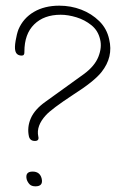

<svg xmlns="http://www.w3.org/2000/svg" viewBox="-20 -657 413 677"><path d="M103 -160Q86 -160 82 -176Q75 -208 88.5 -239.5Q102 -271 140 -298L276 -396Q314 -424 327 -457Q340 -490 333 -518Q326 -549 302.5 -568Q279 -587 249.5 -596Q220 -605 194 -605Q135 -605 100.5 -571Q66 -537 66 -475Q67 -461 57 -461Q38 -461 34 -478Q31 -489 35 -513Q39 -537 45 -553Q62 -593 99.5 -615Q137 -637 189 -637Q230 -637 266.5 -623Q303 -609 330 -582.5Q357 -556 365 -518Q380 -456 338 -403Q312 -370 238 -323Q162 -273 142 -251Q107 -213 115 -176Q119 -160 103 -160ZM105 0Q91 0 84 -7.5Q77 -15 74 -25Q68 -52 95 -52Q121 -52 127 -27Q133 0 105 0Z"/></svg>

Font: Oooh Baby
Style: Normal
Weight: 400
Designer: Robert E. Leuschke
Foundry: Robert E. Leuschke
Version: Version 1.011; ttfautohint (v1.8.3)